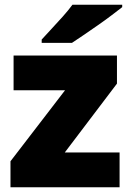

<svg xmlns="http://www.w3.org/2000/svg" viewBox="-20 -786 547 806"><path d="M482 0H24V-109L253 -407H37V-553H471V-435L252 -146H482ZM493 -756Q475 -742 448 -721.5Q421 -701 390 -679.5Q359 -658 330.5 -638.5Q302 -619 282 -606H155V-620Q172 -639 196 -664.5Q220 -690 244 -717Q268 -744 284 -766H493Z"/></svg>

Font: Noto Sans Black
Style: Regular
Weight: 900
Designer: Monotype Design Team
Foundry: Monotype Imaging Inc.
Version: Version 2.007